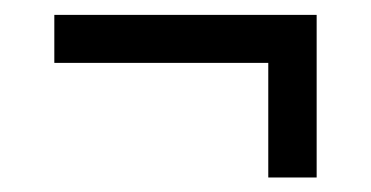

<svg xmlns="http://www.w3.org/2000/svg" viewBox="-20 -500 498 258"><path d="M340.5 -261.5V-415.5H53V-480H405.5V-261.5Z"/></svg>

Font: Big Shoulders Stencil Text
Style: Regular
Weight: 400
Designer: Patric King
Foundry: XO Type Co
Version: Version 1.000